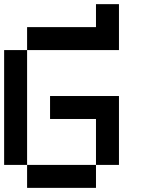

<svg xmlns="http://www.w3.org/2000/svg" viewBox="-20 -909 707 929"><path d="M111.1 -111.1H0V-666.7H111.1ZM111.1 -666.7V-777.8H444.4V-888.9H555.6V-666.7ZM444.4 0H111.1V-111.1H444.4ZM444.4 -333.3H222.2V-444.4H555.6V-111.1H444.4Z"/></svg>

Font: Pixeloid Mono
Style: Regular
Weight: 400
Monospace: yes
Designer: GGBotNet
Foundry: GGBotNet
Version: 0.5